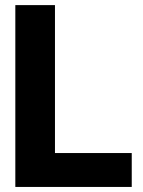

<svg xmlns="http://www.w3.org/2000/svg" viewBox="-20 -739 565 759"><path d="M40.6 0V-718.8H197.3V-134H500.8V0Z"/></svg>

Font: Inter Display V
Style: Regular
Weight: 400
Designer: Rasmus Andersson
Foundry: rsms
Version: Version 3.015;git-src